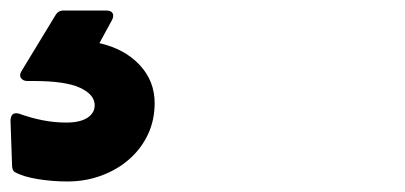

<svg xmlns="http://www.w3.org/2000/svg" viewBox="-149 -58 769 365"><path d="M-97 96Q-105 96 -109 90.5Q-113 85 -108 77L-43 -30Q-38 -38 -29 -38H53Q62 -38 65 -33Q68 -28 64 -20L40 24Q88 35 116.5 65.5Q145 96 145 138Q145 170 132.5 197Q120 224 97.5 244Q75 264 44.5 275.5Q14 287 -21 287Q-49 287 -77 282.5Q-105 278 -121 269Q-124 267 -125 263.5Q-126 260 -126 258L-129 172Q-129 154 -113 158Q-91 166 -68.5 170.5Q-46 175 -23 175Q3 175 17 166Q31 157 31 142Q31 122 3.5 109Q-24 96 -85 96Z"/></svg>

Font: AL Dynamic
Style: Bold
Weight: 700
Version: Version 1.000; ttfautohint (v1.8.2) -l 8 -r 50 -G 200 -x 14 